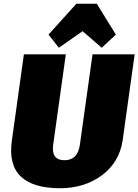

<svg xmlns="http://www.w3.org/2000/svg" viewBox="-20 -989 736 1021"><path d="M301 12Q155 12 90 -51Q25 -114 43 -241L107 -700H330L263 -221Q257 -179 272 -158Q287 -137 323 -137Q394 -137 405 -221L472 -700H696L632 -241Q623 -182 594 -135Q565 -88 519.5 -55Q474 -22 418.5 -5Q363 12 301 12ZM238 -805 386 -969H495L596 -805L521 -735L353 -881H502L293 -735Z"/></svg>

Font: Pathway Extreme Condensed Black
Style: Italic
Weight: 900
Width: 3
Italic angle: -8°
Version: Version 1.001;gftools[0.9.26]